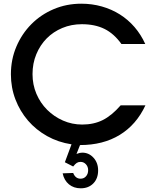

<svg xmlns="http://www.w3.org/2000/svg" viewBox="-20 -772 846 1039"><path d="M376 164Q388 195 416 195Q434 195 445.5 182Q457 169 457 149Q457 130 445 117Q433 104 416 104Q404 104 395.5 109.5Q387 115 376 129L331 106L367 9Q295 -2 235 -35.5Q175 -69 131.5 -119.5Q88 -170 63.5 -234Q39 -298 39 -370Q39 -450 68.5 -519.5Q98 -589 149.5 -641Q201 -693 270.5 -722.5Q340 -752 420 -752Q478 -752 531 -737Q584 -722 628.5 -694Q673 -666 708 -625.5Q743 -585 766 -534H637Q597 -590 545.5 -615.5Q494 -641 423 -641Q366 -641 317 -620.5Q268 -600 232.5 -564Q197 -528 176.5 -478.5Q156 -429 156 -371Q156 -314 177 -264.5Q198 -215 235 -178Q272 -141 321 -119.5Q370 -98 425 -98Q487 -98 535.5 -122Q584 -146 633 -202H767Q718 -97 628 -42Q538 13 413 13L394 61Q405 57 411.5 55.5Q418 54 425 54Q461 54 486 81.5Q511 109 511 150Q511 194 485 220.5Q459 247 417 247Q379 247 353 225.5Q327 204 319 166Z"/></svg>

Font: Involve SemiBold
Style: Regular
Weight: 600
Designer: Stefan Peev
Foundry: Context Ltd.
Version: Version 1.001